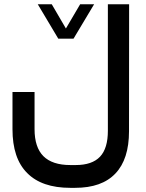

<svg xmlns="http://www.w3.org/2000/svg" viewBox="-20 -671 691 909"><path d="M255.4 -488.8 255.9 -487.8H257.3H326.7H328.1L328.6 -488.8L423.3 -647L425.8 -650.9H421.4H360.8H359.4L358.9 -649.9L292 -536.1L225.6 -649.9L225.1 -650.9H223.6H163.1H158.7L161.1 -647ZM143.6 -59.6V-225.6V-235.4H133.8H48.8H39.1V-225.6V-59.1C39.1 32.2 62 101.6 108.4 147.9C154.3 194.8 222.7 218.3 313 218.3H335.4C419.9 218.3 483.4 195.8 526.4 150.4C569.3 105.5 590.8 38.6 590.8 -49.8L591.3 -641.1V-650.9H581.5H500.5H490.7V-641.1V-51.8C490.7 3.4 478.5 44.4 453.6 70.8C428.7 97.2 390.1 110.4 338.9 110.4H313C255.9 110.4 213.4 96.2 185.5 68.4C157.7 40.5 143.6 -2 143.6 -59.6Z"/></svg>

Font: Shabnam FD Medium
Style: Regular
Weight: 500
Foundry: DejaVu fonts team - Redesigned by Saber Rastikerdar - Based on Vazir font
Version: Version 5.00;October 20, 2019;FontCreator 12.0.0.2547 64-bit